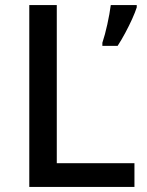

<svg xmlns="http://www.w3.org/2000/svg" viewBox="-20 -734 576 754"><path d="M95 0V-714H203V-93H508V0ZM517 -705Q511 -686 499 -659.5Q487 -633 472 -605Q457 -577 442 -554H382V-566Q387 -581 392 -599.5Q397 -618 401.5 -638.5Q406 -659 409.5 -678.5Q413 -698 415 -714H517Z"/></svg>

Font: Noto Sans Armenian Medium
Style: Regular
Weight: 500
Designer: Monotype Design Team
Foundry: Monotype Imaging Inc.
Version: Version 2.007